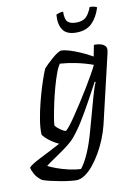

<svg xmlns="http://www.w3.org/2000/svg" viewBox="-158 -768 739 1031"><g transform="rotate(-10 212.0 -252.0)"><path d="M173 200Q162 200 139 197.5Q116 195 88.5 190Q61 185 35 179Q9 173 -9 166Q-35 147 -46.5 125Q-58 103 -60 91Q-57 85 -40.5 74Q-24 63 2 50Q28 37 58 21.5Q88 6 116 -9Q96 -18 77 -31Q58 -44 45.5 -56.5Q33 -69 31 -75Q30 -112 37.5 -157Q45 -202 56.5 -247Q68 -292 80 -330Q92 -368 101.5 -393Q111 -418 114 -422Q121 -430 134 -442.5Q147 -455 162.5 -468.5Q178 -482 192 -491Q206 -500 214 -500Q232 -500 259.5 -491.5Q287 -483 319 -469Q351 -455 380 -438L392 -500Q400 -500 411.5 -499Q423 -498 434 -494Q445 -490 452 -482.5Q459 -475 459 -462Q459 -461 458.5 -455.5Q458 -450 456 -442L368 -67Q359 -31 344 6.5Q329 44 309 78.5Q289 113 266.5 140.5Q244 168 220 184Q196 200 173 200ZM208 145Q230 118 251 70.5Q272 23 290 -42L343 -233Q350 -257 356.5 -276.5Q363 -296 367 -301L362 -304Q337 -258 309.5 -207.5Q282 -157 253.5 -110.5Q225 -64 195 -28Q184 -14 161.5 4Q139 22 113 40Q87 58 65 73Q43 88 32 97Q46 105 77 116.5Q108 128 144 136Q180 144 208 145ZM163 -71Q167 -71 182 -89Q197 -107 217.5 -137.5Q238 -168 261.5 -204Q285 -240 307 -276.5Q329 -313 347 -344.5Q365 -376 373 -394Q329 -410 283 -419.5Q237 -429 195 -432Q184 -419 172 -386.5Q160 -354 148.5 -312.5Q137 -271 128 -229Q119 -187 113.5 -154.5Q108 -122 108 -110Q117 -97 136 -84Q155 -71 163 -71ZM311 -581Q258 -581 237.5 -612Q217 -643 222 -695Q227 -697 237.5 -700.5Q248 -704 260 -704Q259 -662 273.5 -648Q288 -634 319 -634Q352 -634 370.5 -648.5Q389 -663 405 -704Q419 -704 430 -701Q441 -698 444 -695Q428 -643 397 -612Q366 -581 311 -581Z"/></g></svg>

Font: Texturina Medium 12pt Light
Style: Italic
Weight: 300
Italic angle: -11°
Version: Version 1.002